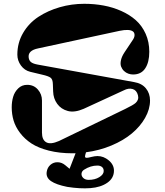

<svg xmlns="http://www.w3.org/2000/svg" viewBox="-20 -797 874 1016"><path d="M773.9 -265.1Q773.9 -219.2 748 -173.6Q722.2 -127.9 677.7 -90.8Q633.3 -53.7 569.8 -27.1Q506.3 -0.5 435.1 8.8Q429.2 27.3 429.9 32.7Q430.7 38.1 439.9 38.1Q446.3 38.1 464.1 33.4Q481.9 28.8 496.1 28.8Q528.3 28.8 555.7 51.8Q583 74.7 583 106Q583 145.5 548.1 169.9Q513.2 194.3 458.3 198.5Q403.3 202.6 335.9 191.9Q277.3 180.2 250 161.4Q222.7 142.6 227.1 112.8Q230.5 89.4 246.8 75.2Q263.2 61 285.2 61.5Q307.1 62 325.2 77.1L348.1 96.2L379.9 14.2H363.8Q294.4 14.2 238.5 0Q182.6 -14.2 146.5 -37.8Q110.4 -61.5 86.2 -93.5Q62 -125.5 52 -158.9Q42 -192.4 42 -229Q42 -258.8 49.6 -284.7Q57.1 -310.5 76.4 -329.3Q95.7 -348.1 124 -348.1Q158.7 -348.1 180.4 -323.2Q202.1 -298.3 202.1 -265.1V-95.2Q202.1 -57.1 224.6 -44.2Q247.1 -31.2 292 -50.8L642.1 -220.2Q685.5 -241.2 697.8 -252.4Q716.3 -269.5 710 -293Q703.1 -319.8 681.6 -325.9Q660.2 -332 634.8 -318.8L422.9 -221.2Q374.5 -200.2 338.9 -209.7Q303.2 -219.2 282.7 -247.6Q262.2 -275.9 261.2 -313L259.8 -351.1Q259.3 -377 247.8 -385.7Q236.3 -394.5 203.1 -401.9L140.1 -417Q109.9 -424.3 90.8 -450.4Q71.8 -476.6 71.8 -507.8Q71.8 -570.8 102.3 -622.8Q132.8 -674.8 183.1 -707.8Q233.4 -740.7 296.1 -758.8Q358.9 -776.9 425.8 -776.9Q479 -776.9 528.1 -767.8Q577.1 -758.8 621.6 -739Q666 -719.2 698.7 -690.2Q731.4 -661.1 750.7 -618.2Q770 -575.2 770 -522.9Q770 -467.8 748.5 -435.3Q727.1 -402.8 684.1 -402.8Q671.9 -402.8 659.2 -407.2Q646.5 -411.6 636.2 -421.4Q626 -431.2 620.8 -444.8Q615.7 -458.5 620.1 -478.8Q624.5 -499 640.1 -522L684.1 -587.9Q692.9 -602.1 691.9 -613.8Q690.9 -625.5 683.1 -630.9Q664.1 -644.5 612.8 -633.8L182.1 -541Q126.5 -529.8 131.8 -492.2Q133.8 -476.1 144.8 -467.8Q155.8 -459.5 180.2 -455.1L689 -362.8Q730.5 -356 752.2 -329.3Q773.9 -302.7 773.9 -265.1ZM495.1 79.1Q459 79.1 424.8 101.1Q412.6 108.9 411.4 121.8Q410.2 134.8 420.7 144.8Q431.2 154.8 449.2 154.8Q482.4 154.8 505.6 140.4Q528.8 126 528.8 107.9Q528.8 94.2 519.8 86.7Q510.7 79.1 495.1 79.1Z"/></svg>

Font: Pilowlava
Style: Regular
Weight: 400
Designer: Anton Moglia, Jérémy Landes, Maksym Kobuzan (Cyrillic), Velvetyne Type Foundry
Foundry: Anton Moglia, Jérémy Landes, Velvetyne Type Foundry
Version: Version 1.001;hotconv 1.0.109;makeotfexe 2.5.65596